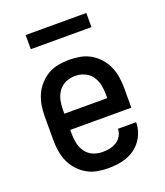

<svg xmlns="http://www.w3.org/2000/svg" viewBox="-132 -795 765 892"><g transform="rotate(-20 250.0 -348.5)"><path d="M250 8Q223 8 196 3Q169 -2 145.5 -15.5Q122 -29 103.5 -49.5Q85 -70 74 -94.5Q63 -119 58.5 -146Q54 -173 54 -200V-320Q54 -347 58.5 -374Q63 -401 74 -425.5Q85 -450 103.5 -470.5Q122 -491 145.5 -504.5Q169 -518 196 -523Q223 -528 250 -528Q277 -528 304 -523Q331 -518 354.5 -504.5Q378 -491 396.5 -470.5Q415 -450 426 -425.5Q437 -401 441.5 -374Q446 -347 446 -320V-220H144V-200Q144 -176 149 -153Q154 -130 168 -110.5Q182 -91 204 -81.5Q226 -72 250 -72Q268 -72 286 -75.5Q304 -79 319.5 -88.5Q335 -98 344.5 -114Q354 -130 354 -149H444Q444 -125 436.5 -102.5Q429 -80 415.5 -61Q402 -42 383 -28Q364 -14 342 -6Q320 2 296.5 5Q273 8 250 8ZM356 -300V-320Q356 -344 351 -367Q346 -390 332 -409.5Q318 -429 296 -438.5Q274 -448 250 -448Q226 -448 204 -438.5Q182 -429 168 -409.5Q154 -390 149 -367Q144 -344 144 -320V-300ZM100 -635V-705H400V-635Z"/></g></svg>

Font: Iosevka Bendy Medium
Style: Regular
Weight: 500
Monospace: yes
Designer: Belleve Invis
Foundry: Belleve Invis
Version: Version 30.1.2